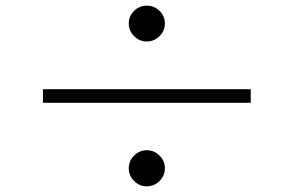

<svg xmlns="http://www.w3.org/2000/svg" viewBox="-20 -713 1040 680"><path d="M436 -630Q436 -656 455 -674.5Q474 -693 500 -693Q526 -693 545 -674.5Q564 -656 564 -630Q564 -604 545 -585Q526 -566 500 -566Q474 -566 455 -585Q436 -604 436 -630ZM868 -397V-349H132V-397ZM436 -117Q436 -143 455 -162Q474 -181 500 -181Q526 -181 545 -162Q564 -143 564 -117Q564 -91 545 -72Q526 -53 500 -53Q474 -53 455 -72Q436 -91 436 -117Z"/></svg>

Font: Kinto Sans Light
Style: Regular
Weight: 300
Designer: Authors: Ryoko NISHIZUKA  (kana & ideographs); Paul D. Hunt (Latin, Greek & Cyrillic); Wenlong ZHANG  (bopomofo); Sandol
Foundry: Adobe Systems Incorporated, ookami Inc.
Version: Version 0.001